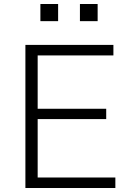

<svg xmlns="http://www.w3.org/2000/svg" viewBox="-20 -943 638 963"><path d="M107.4 0V-717.8H548.8V-665H168.9V-397.5H512.7V-345.7H168.9V-52.7H558.6V0ZM182.6 -836.9V-922.9H271.5V-836.9ZM380.9 -836.9V-922.9H469.7V-836.9Z"/></svg>

Font: Gothic A1 Light
Style: Regular
Weight: 300
Version: Version 2.50